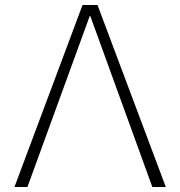

<svg xmlns="http://www.w3.org/2000/svg" viewBox="-20 -750 723 770"><path d="M342 -686H340L90 0H38L311 -730H371L645 0H591Z"/></svg>

Font: Mplus 1p Light
Style: Regular
Weight: 300
Version: Version 1.061